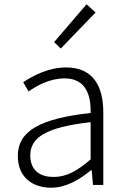

<svg xmlns="http://www.w3.org/2000/svg" viewBox="-20 -861 587 894"><path d="M218 13C287 13 350 -24 403 -68H407L413 0H461V-338C461 -456 416 -547 288 -547C202 -547 128 -505 88 -478L113 -435C151 -462 211 -496 281 -496C382 -496 404 -414 402 -335C168 -309 63 -252 63 -135C63 -35 132 13 218 13ZM230 -37C170 -37 121 -64 121 -138C121 -219 192 -269 402 -292V-119C340 -65 289 -37 230 -37ZM263 -635 425 -803 383 -841 232 -665Z"/></svg>

Font: Noto Sans SC Light
Style: Regular
Weight: 300
Designer: Ryoko NISHIZUKA 西塚涼子 (kana, bopomofo & ideographs); Paul D. Hunt (Latin, Greek & Cyrillic); Sandoll Communications 산돌커뮤니
Foundry: Adobe
Version: Version 2.004;hotconv 1.0.118;makeotfexe 2.5.65603